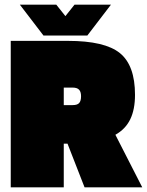

<svg xmlns="http://www.w3.org/2000/svg" viewBox="-20 -802 631 822"><path d="M253 -187V0H26V-627H271Q429 -627 493.5 -574.5Q558 -522 558 -396Q558 -333 537.5 -291Q517 -249 474 -225L589 0H342L269 -187ZM327 -390Q327 -409 318.5 -418Q310 -427 291 -427H253V-352H291Q311 -352 319 -361Q327 -370 327 -390ZM65 -782H221L260 -733L299 -782H455L354 -650H166Z"/></svg>

Font: Blinker Black
Style: Regular
Weight: 900
Designer: Juergen Huber
Foundry: supertype
Version: Version 1.017;hotconv 1.0.117;makeotfexe 2.5.65602